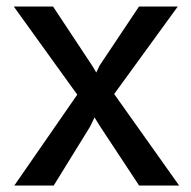

<svg xmlns="http://www.w3.org/2000/svg" viewBox="-20 -577 594 597"><path d="M537.1 0H412.6L290.5 -185.1L273.9 -211.9L260.3 -183.6L147 0H24.4L220.2 -282.7L22.9 -556.6H145L267.1 -372.1L279.3 -351.6L289.6 -373L412.1 -556.6H532.7L335 -284.7Z"/></svg>

Font: Merriweather Sans
Style: Regular
Weight: 400
Designer: Eben Sorkin
Foundry: Eben Sorkin
Version: Version 1.006; ttfautohint (v1.4.1) -l 6 -r 50 -G 0 -x 11 -H